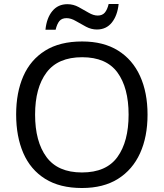

<svg xmlns="http://www.w3.org/2000/svg" viewBox="-20 -933 821 963"><path d="M720 -358Q720 -247 682.5 -164.5Q645 -82 572 -36Q499 10 391 10Q280 10 206.5 -36Q133 -82 97 -165Q61 -248 61 -359Q61 -469 97 -551Q133 -633 206.5 -679Q280 -725 392 -725Q499 -725 572 -679.5Q645 -634 682.5 -551.5Q720 -469 720 -358ZM156 -358Q156 -223 213 -145.5Q270 -68 391 -68Q513 -68 569 -145.5Q625 -223 625 -358Q625 -493 569 -569.5Q513 -646 392 -646Q271 -646 213.5 -569.5Q156 -493 156 -358ZM208 -784Q214 -843 242.5 -877.5Q271 -912 318 -912Q348 -912 374.5 -897.5Q401 -883 425 -869Q449 -855 470 -855Q493 -855 505.5 -869.5Q518 -884 525 -913H575Q569 -855 541 -820Q513 -785 466 -785Q438 -785 411.5 -799Q385 -813 360.5 -827.5Q336 -842 314 -842Q290 -842 278 -827.5Q266 -813 259 -784Z"/></svg>

Font: Noto Sans NKo Unjoined
Style: Regular
Weight: 400
Designer: Monotype Design Team
Foundry: Monotype Imaging Inc.
Version: Version 2.004